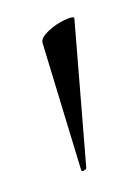

<svg xmlns="http://www.w3.org/2000/svg" viewBox="-58 -678 254 352"><g transform="rotate(-15 69.0 -501.5)"><path d="M115 -637 65 -366Q64 -364 59.5 -363Q55 -362 55 -365L47 -609Q47 -618 63.5 -627Q80 -636 98 -639Q116 -642 115 -637Z"/></g></svg>

Font: Cormorant SC Light
Style: Regular
Weight: 300
Designer: Christian Thalmann (Catharsis Fonts)
Foundry: Catharsis Fonts
Version: Version 4.000